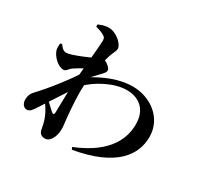

<svg xmlns="http://www.w3.org/2000/svg" viewBox="-179 -1035 1359 1313"><g transform="rotate(30 500.0 -378.0)"><path d="M513.2 16.2 520.8 33.9C841.7 -21.7 937.4 -165.4 937.4 -306.9C937.4 -457.9 804.3 -549.7 667.5 -549.7C564.8 -549.7 460.4 -509.3 342.6 -435.3L344.7 -363.3C421.5 -445.2 547.3 -508 643.6 -508C748.4 -508 813.4 -444 813.4 -336.8C813.4 -235.7 771.1 -87.7 513.2 16.2ZM117.1 -49.2C141.9 -50 157 -74 174.7 -102.1C231.5 -188.6 290.1 -277.7 343.6 -360.9L337.6 -482.4C268.1 -368.3 155.2 -231.1 102.5 -177.1C81.6 -155.6 73 -133.8 73 -105.2C73 -69.3 94.9 -48.5 117.1 -49.2ZM323.8 59.8C361.7 59.8 390.6 6.5 390.6 -52.3C390.6 -80.3 386.4 -99.8 382.5 -140.2C377 -201.6 367.4 -310.2 373 -392.8C377.4 -462 406.3 -602.4 423.5 -650.9C434.2 -683.7 448.1 -701.6 448.1 -720.9C448.1 -758.3 382.5 -816 323.9 -816C295.1 -816 271 -807.7 244.3 -795.9L244.6 -779C272.2 -771.6 293.6 -763.5 307.3 -755.9C325 -746.5 331.7 -739.6 331.7 -718C331.7 -671.8 315 -529.3 306.2 -410.2C299.2 -309.8 298.4 -185.7 296.9 -132C296.2 -112.8 287.8 -109.9 274.5 -121.8C259.4 -136.4 210 -179.3 191 -202.5L180.3 -181.9C209 -146.4 236.8 -100.5 249.2 -69C260.9 -39.5 266.1 -13.8 271.1 13.3C275.8 41.6 288.4 59.8 323.8 59.8ZM196.4 -410.8C217.6 -410.8 225.5 -434.2 246 -448.6C271.1 -465.5 325.5 -497.9 363.3 -514.8C360.2 -503.1 353.5 -482.4 348.2 -472.4L344.9 -411.8C369 -445.5 411.9 -491.1 439.2 -519C454.1 -534.7 463.2 -545.6 462.5 -559.5C462.5 -571.8 441 -594 420.1 -604.4C404 -612.4 392.2 -613.3 376.6 -605.1C334.2 -582.6 193.8 -521.1 155.4 -521.1C132.9 -521.1 119.3 -535.6 101.7 -559.8L88.2 -554.8C87 -537.9 85.1 -519.4 89.9 -503.2C102.5 -461.8 152.5 -410.8 196.4 -410.8Z"/></g></svg>

Font: Source Han Serif TW VF
Style: Regular
Weight: 250
Designer: Ryoko NISHIZUKA 西塚涼子 (kana & ideographs); Frank Grießhammer (Latin, Greek & Cyrillic); Wenlong ZHANG 张文龙 (bopomofo); San
Foundry: Adobe
Version: Version 2.002;hotconv 1.1.0;makeotfexe 2.6.0